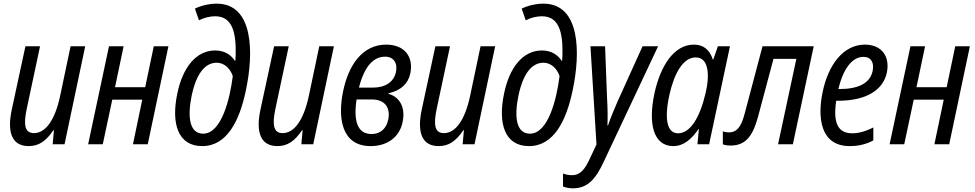

<svg xmlns="http://www.w3.org/2000/svg" viewBox="-20 -789 5332 1050"><path d="M137 10C191 10 231 -16 272 -77H275L268 0H333L446 -536H366L309 -265C280 -128 227 -61 166 -61C119 -61 106 -99 126 -193L199 -536H119L44 -188C17 -59 49 10 137 10Z M462 0H542L594 -244H758L707 0H788L901 -536H821L774 -312H609L656 -536H576Z M1086 10C1222 10 1290 -130 1324 -292C1369 -500 1367 -769 1165 -769C1125 -769 1081 -759 1046 -742L1068 -678C1098 -693 1129 -700 1156 -700C1234 -700 1269 -641 1269 -513C1269 -497 1269 -474 1267 -456H1265C1245 -486 1212 -513 1156 -513C1053 -513 979 -420 950 -279C915 -115 952 10 1086 10ZM1091 -58C1017 -58 1004 -147 1028 -265C1053 -384 1100 -446 1165 -446C1206 -446 1239 -415 1253 -373C1238 -251 1192 -58 1091 -58Z M1497 10C1551 10 1591 -16 1632 -77H1635L1628 0H1693L1806 -536H1726L1669 -265C1640 -128 1587 -61 1526 -61C1479 -61 1466 -99 1486 -193L1559 -536H1479L1404 -188C1377 -59 1409 10 1497 10Z M2007 10C2103 10 2167 -44 2182 -123C2198 -200 2167 -259 2104 -276L2105 -279C2171 -294 2212 -330 2224 -388C2243 -482 2189 -545 2092 -545C1964 -545 1886 -436 1856 -288C1826 -141 1849 10 2007 10ZM2086 -479C2133 -479 2156 -444 2145 -393C2133 -341 2088 -310 2020 -310H1943C1974 -432 2026 -479 2086 -479ZM2012 -56C1936 -56 1912 -125 1930 -245H2014C2082 -245 2115 -204 2104 -139C2094 -85 2060 -56 2012 -56Z M2379 10C2433 10 2473 -16 2514 -77H2517L2510 0H2575L2688 -536H2608L2551 -265C2522 -128 2469 -61 2408 -61C2361 -61 2348 -99 2368 -193L2441 -536H2361L2286 -188C2259 -59 2291 10 2379 10Z M2873 10C3009 10 3077 -130 3111 -292C3156 -500 3154 -769 2952 -769C2912 -769 2868 -759 2833 -742L2855 -678C2885 -693 2916 -700 2943 -700C3021 -700 3056 -641 3056 -513C3056 -497 3056 -474 3054 -456H3052C3032 -486 2999 -513 2943 -513C2840 -513 2766 -420 2737 -279C2702 -115 2739 10 2873 10ZM2878 -58C2804 -58 2791 -147 2815 -265C2840 -384 2887 -446 2952 -446C2993 -446 3026 -415 3040 -373C3025 -251 2979 -58 2878 -58Z M3113 241C3195 241 3238 188 3280 99L3579 -536H3494L3356 -231C3341 -198 3318 -141 3305 -103H3302C3304 -144 3303 -201 3300 -249L3289 -536H3209L3242 1L3205 80C3179 136 3154 169 3108 169C3091 169 3075 166 3059 160V231C3074 237 3094 241 3113 241Z M3662 10C3718 10 3761 -27 3800 -83H3802L3794 0H3858L3972 -536H3906L3881 -464H3878C3862 -515 3828 -545 3775 -545C3664 -545 3592 -426 3560 -283C3522 -109 3555 10 3662 10ZM3688 -60C3629 -60 3611 -135 3641 -271C3666 -385 3715 -475 3784 -475C3856 -476 3863 -379 3838 -277C3808 -149 3756 -60 3688 -60Z M3975 7C4052 7 4094 -37 4124 -145L4210 -467H4335L4235 0H4316L4430 -536H4150L4052 -166C4031 -86 4004 -65 3966 -65C3954 -65 3943 -67 3933 -71V0C3941 4 3957 7 3975 7Z M4627 10C4674 10 4717 0 4756 -21V-92C4713 -70 4674 -60 4641 -60C4562 -60 4535 -117 4553 -238H4563C4720 -238 4810 -298 4830 -392C4848 -480 4802 -545 4710 -545C4592 -545 4510 -435 4479 -287C4450 -150 4464 10 4627 10ZM4702 -478C4744 -478 4762 -446 4752 -400C4737 -332 4672 -302 4569 -302H4565C4593 -421 4645 -478 4702 -478Z M4845 0H4925L4977 -244H5141L5090 0H5171L5284 -536H5204L5157 -312H4992L5039 -536H4959Z"/></svg>

Font: Noto Sans Condensed
Style: Italic
Weight: 400
Width: 3
Italic angle: -12°
Designer: Monotype Design Team
Foundry: Monotype Imaging Inc.
Version: Version 2.013